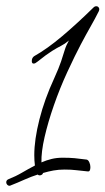

<svg xmlns="http://www.w3.org/2000/svg" viewBox="-31 -564 338 616"><path d="M286 -528Q274 -504 260 -479.5Q246 -455 228 -421Q210 -387 185 -333Q161 -281 142 -226.5Q123 -172 112 -124Q101 -76 102 -43Q118 -50 134.5 -54Q151 -58 170 -58Q193 -58 208.5 -56.5Q224 -55 247 -52Q252 -51 255.5 -43.5Q259 -36 259 -28Q259 -13 251 -14Q229 -16 213.5 -18Q198 -20 176 -20Q157 -20 140.5 -17Q124 -14 107 -9Q106 -4 100 -2Q94 0 90 -4Q68 3 47 12.5Q26 22 3 31Q2 32 -1 32Q-5 32 -8 28.5Q-11 25 -11 21Q-11 14 -4 11Q19 2 39.5 -10Q60 -22 81 -33Q80 -41 79.5 -49Q79 -57 79 -66Q79 -116 95.5 -181Q112 -246 143 -313Q158 -346 165 -367Q172 -388 176.5 -403Q181 -418 190 -434Q177 -423 165 -417Q153 -411 136 -400.5Q119 -390 89 -366Q82 -360 77 -360Q71 -360 71 -368Q71 -379 79 -384Q120 -407 168 -447.5Q216 -488 269 -540Q273 -544 278 -544Q283 -544 286 -539.5Q289 -535 286 -528Z"/></svg>

Font: Ingrid Darling
Style: Regular
Weight: 400
Designer: Robert E. Leuschke
Foundry: Robert E. Leuschke
Version: Version 1.010; ttfautohint (v1.8.3)